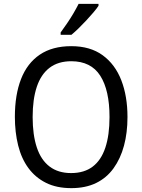

<svg xmlns="http://www.w3.org/2000/svg" viewBox="-20 -964 736 994"><path d="M640 -358Q640 -277 622 -210Q604 -143 568 -93Q532 -43 477.5 -16.5Q423 10 349 10Q273 10 218 -17.5Q163 -45 127 -94Q91 -143 74 -211Q57 -279 57 -359Q57 -473 89 -555Q121 -637 186 -681Q251 -725 349 -725Q447 -725 511.5 -678Q576 -631 608 -548.5Q640 -466 640 -358ZM149 -358Q149 -266 170.5 -201Q192 -136 236.5 -102Q281 -68 348 -68Q416 -68 460 -101.5Q504 -135 525.5 -200Q547 -265 547 -358Q547 -497 499 -572Q451 -647 349 -647Q281 -647 236.5 -613Q192 -579 170.5 -514.5Q149 -450 149 -358ZM490 -934Q481 -920 464 -900Q447 -880 427 -858.5Q407 -837 387 -817.5Q367 -798 350 -784H294V-796Q310 -818 327.5 -843.5Q345 -869 360.5 -895.5Q376 -922 387 -944H490Z"/></svg>

Font: Noto Sans Thai SemiCondensed
Style: Regular
Weight: 400
Width: 4
Designer: Monotype Design Team
Foundry: Monotype Imaging Inc.
Version: Version 2.001